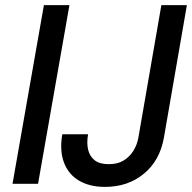

<svg xmlns="http://www.w3.org/2000/svg" viewBox="-20 -720 752 752"><path d="M29 0 152 -700H252L129 0ZM391 12Q331 12 289.5 -12.5Q248 -37 230.5 -83.5Q213 -130 224 -194H325Q319 -161 325 -134.5Q331 -108 350.5 -92.5Q370 -77 406 -77Q441 -77 464.5 -91.5Q488 -106 502.5 -129.5Q517 -153 522 -181L612 -700H712L622 -181Q606 -91 543.5 -39.5Q481 12 391 12Z"/></svg>

Font: DM Sans 24pt Medium
Style: Italic
Weight: 500
Italic angle: -10°
Designer: Colophon Foundry, Jonny Pinhorn
Foundry: Colophon Foundry
Version: Version 4.004;gftools[0.9.30]